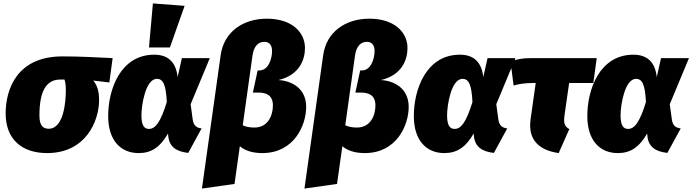

<svg xmlns="http://www.w3.org/2000/svg" viewBox="-20 -873 4039 1120"><path d="M255 20C482 20 558 -169 558 -289C558 -343 546 -377 524 -403L618 -392L637 -534C534 -539 447 -544 344 -544C80 -544 13 -354 13 -211C13 -61 107 20 255 20ZM264 -122C228 -122 210 -144 210 -199C210 -335 246 -410 333 -409H356C361 -397 364 -378 364 -346C364 -280 352 -122 264 -122Z M872 -853 849 -596H971L1057 -839ZM880 -554C683 -554 611 -352 611 -196C611 -54 684 20 789 20C862 20 913 -13 960 -94L962 -75C969 -17 1008 11 1078 19L1156 -124C1127 -127 1109 -140 1104 -177L1092 -265L1204 -534H1041L1016 -423C1008 -503 967 -554 880 -554ZM895 -413C932 -413 948 -379 953 -278C917 -160 886 -121 849 -121C821 -121 805 -141 805 -201C805 -259 829 -413 895 -413Z M1158 227 1348 200 1379 -20C1407 4 1450 20 1510 20C1697 20 1766 -144 1766 -249C1766 -361 1678 -402 1604 -406C1727 -435 1759 -525 1759 -593C1759 -687 1680 -764 1537 -764C1398 -764 1286 -688 1267 -550ZM1464 -129C1435 -129 1414 -134 1396 -142L1453 -550C1461 -603 1486 -629 1522 -629C1551 -629 1567 -610 1567 -575C1567 -534 1548 -462 1492 -462H1483L1455 -333H1487C1530 -333 1572 -320 1572 -258C1572 -202 1545 -129 1464 -129Z M1756 227 1946 200 1977 -20C2005 4 2048 20 2108 20C2295 20 2364 -144 2364 -249C2364 -361 2276 -402 2202 -406C2325 -435 2357 -525 2357 -593C2357 -687 2278 -764 2135 -764C1996 -764 1884 -688 1865 -550ZM2062 -129C2033 -129 2012 -134 1994 -142L2051 -550C2059 -603 2084 -629 2120 -629C2149 -629 2165 -610 2165 -575C2165 -534 2146 -462 2090 -462H2081L2053 -333H2085C2128 -333 2170 -320 2170 -258C2170 -202 2143 -129 2062 -129Z M2663 -554C2466 -554 2394 -352 2394 -196C2394 -54 2467 20 2572 20C2645 20 2696 -13 2743 -94L2745 -75C2752 -17 2791 11 2861 19L2939 -124C2910 -127 2892 -140 2887 -177L2875 -265L2987 -534H2824L2799 -423C2791 -503 2750 -554 2663 -554ZM2678 -413C2715 -413 2731 -379 2736 -278C2700 -160 2669 -121 2632 -121C2604 -121 2588 -141 2588 -201C2588 -259 2612 -413 2678 -413Z M3300 -389H3441L3461 -534H3077C3025 -534 2992 -527 2958 -513L2976 -374C3006 -383 3040 -389 3098 -389H3105L3075 -177C3058 -53 3129 4 3239 20L3301 -120C3272 -136 3267 -156 3273 -201Z M3675 -554C3478 -554 3406 -352 3406 -196C3406 -54 3479 20 3584 20C3657 20 3708 -13 3755 -94L3757 -75C3764 -17 3803 11 3873 19L3951 -124C3922 -127 3904 -140 3899 -177L3887 -265L3999 -534H3836L3811 -423C3803 -503 3762 -554 3675 -554ZM3690 -413C3727 -413 3743 -379 3748 -278C3712 -160 3681 -121 3644 -121C3616 -121 3600 -141 3600 -201C3600 -259 3624 -413 3690 -413Z"/></svg>

Font: Fira Sans Heavy
Style: Italic
Weight: 900
Italic angle: -8°
Designer: bBox Type GmbH & Carrois Corporate GbR & Edenspiekermann AG
Foundry: bBox Type GmbH & Carrois Corporate GbR & Edenspiekermann AG
Version: Version 4.301;PS 004.301;hotconv 1.0.88;makeotf.lib2.5.64775